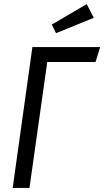

<svg xmlns="http://www.w3.org/2000/svg" viewBox="-20 -918 509 938"><path d="M438 -831.1 253.9 -755.9 232.9 -797.9 403.8 -897.9ZM469.2 -688 446.8 -615.2H210.9L124 0H42L138.2 -688Z"/></svg>

Font: Fira Sans Compressed Book
Style: Italic
Weight: 350
Width: 3
Italic angle: -8°
Designer: Carrois Corporate & Edenspiekermann AG
Foundry: Carrois Corporate GbR & Edenspiekermann AG
Version: Version 4.203;PS 004.203;hotconv 1.0.88;makeotf.lib2.5.64775